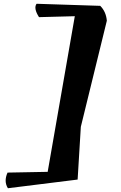

<svg xmlns="http://www.w3.org/2000/svg" viewBox="-20 -908 640 1019"><path d="M409 -235 392 45 22 91Q-1 55 20 8L233 4L377 -822L187 -817Q157 -864 174 -888L512 -877Q543 -846 547 -798Z"/></svg>

Font: Tillana SemiBold
Style: Regular
Weight: 600
Designer: Lipi Raval (Devanagari, Latin), Jonny Pinhorn (Latin)
Foundry: Indian Type Foundry
Version: Version 2.003;PS 1.0;hotconv 1.0.79;makeotf.lib2.5.61930; tt